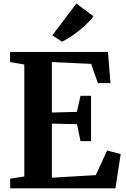

<svg xmlns="http://www.w3.org/2000/svg" viewBox="-20 -1026 687 1046"><path d="M112.5 -64.5V-674.5L35 -688V-743H568L582 -573H513.5L476.5 -678L262.5 -688V-413L399 -416.5L418.5 -504H476V-257H418.5L399.5 -349.5L262.5 -352.5V-58L502 -72L563.5 -206L637.5 -186.5L609 0H35.5V-52.5ZM317.5 -799H317L265 -833.5L396 -1006.5L489 -937.5Q473.5 -915 444.5 -888.2Q415.5 -861.5 381.5 -837.2Q347.5 -813 317.5 -799Z"/></svg>

Font: Merriweather Text Regular
Style: Bold
Weight: 700
Designer: Eben Sorkin
Foundry: Eben Sorkin
Version: Version 2.100; ttfautohint (v1.7.19-72a1) -l 8 -r 50 -G 200 